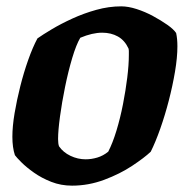

<svg xmlns="http://www.w3.org/2000/svg" viewBox="-20 -585 580 605"><path d="M207 0Q172 0 141.5 -12Q111 -24 87 -41Q63 -58 47.5 -73.5Q32 -89 27 -96Q23 -108 21 -122.5Q19 -137 19 -154Q19 -187 26 -228.5Q33 -270 44 -313.5Q55 -357 69 -396.5Q83 -436 98 -464Q115 -476 143.5 -493Q172 -510 208 -526.5Q244 -543 283.5 -554Q323 -565 362 -565Q384 -565 410.5 -556.5Q437 -548 462 -534.5Q487 -521 507 -507Q527 -493 535 -481Q537 -472 538 -461.5Q539 -451 539 -439Q539 -404 531.5 -359.5Q524 -315 512 -268.5Q500 -222 485 -179.5Q470 -137 455 -107Q435 -88 396.5 -62.5Q358 -37 308.5 -18.5Q259 0 207 0ZM250 -83Q268 -83 286.5 -88.5Q305 -94 321 -107Q335 -134 347 -173.5Q359 -213 367.5 -256.5Q376 -300 381 -340.5Q386 -381 386 -412Q386 -419 386 -423.5Q386 -428 385 -432Q373 -458 351.5 -470Q330 -482 302 -482Q271 -482 233 -466Q220 -444 207.5 -402Q195 -360 185 -311Q175 -262 169 -217.5Q163 -173 163 -147Q163 -132 166 -124Q179 -105 202 -94Q225 -83 250 -83Z"/></svg>

Font: Texturina 72pt 72pt Black
Style: Italic
Weight: 900
Italic angle: -11°
Designer: Guillermo Torres Carreño
Foundry: Omnibus-Type
Version: Version 1.002; ttfautohint (v1.8.3)